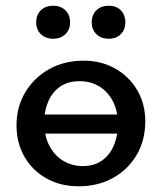

<svg xmlns="http://www.w3.org/2000/svg" viewBox="-20 -643 569 674"><path d="M256 11Q193 11 143.5 -16.5Q94 -44 66 -92.5Q38 -141 38 -203Q38 -268 69 -319.5Q100 -371 153 -400.5Q206 -430 273 -430Q336 -430 385 -402Q434 -374 462 -326Q490 -278 490 -217Q490 -151 460 -99.5Q430 -48 377 -18.5Q324 11 256 11ZM270 -60Q312 -60 339.5 -80.5Q367 -101 380.5 -134.5Q394 -168 394 -206Q394 -254 376 -288Q358 -322 328 -340Q298 -358 259 -358Q218 -358 190.5 -338.5Q163 -319 149 -286Q135 -253 135 -214Q135 -167 153 -132Q171 -97 202 -78.5Q233 -60 270 -60ZM113 -174V-241H416V-174ZM167 -507Q140 -507 123.5 -523Q107 -539 107 -564Q107 -591 123.5 -607Q140 -623 167 -623Q193 -623 209.5 -607Q226 -591 226 -564Q226 -539 209.5 -523Q193 -507 167 -507ZM362 -507Q335 -507 318.5 -523Q302 -539 302 -564Q302 -591 318.5 -607Q335 -623 362 -623Q388 -623 404 -607Q420 -591 420 -564Q420 -539 404 -523Q388 -507 362 -507Z"/></svg>

Font: Ysabeau Infant SemiBold
Style: Regular
Weight: 600
Designer: Christian Thalmann (Catharsis Fonts)
Version: Version 2.002; featfreeze: ss01,ss02,lnum